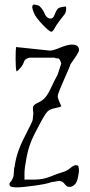

<svg xmlns="http://www.w3.org/2000/svg" viewBox="-20 -636 396 846"><path d="M130.4 -616.2Q150.4 -612.3 153.3 -609.9Q170.4 -592.3 174.8 -580.1Q183.1 -558.1 198.2 -554.7Q213.4 -551.3 219.7 -569.3Q227.5 -590.3 235.4 -598.1Q241.7 -604.5 266.1 -606.9Q269.5 -607.4 271 -607.4Q271.5 -603 271.5 -593.3Q271 -584 266.6 -575.7Q231 -531.7 222.2 -514.2Q213.4 -497.1 206.5 -496.1Q197.3 -496.1 167.5 -527.8Q137.2 -559.6 129.6 -578.6Q122.1 -597.7 122.1 -604Q122.1 -610.4 124.8 -613.5Q127.4 -616.7 130.4 -616.2ZM244.1 -372.1Q239.3 -378.9 234.4 -378.9H226.6L220.7 -381.8H109.4L107.4 -380.9Q89.8 -377 85.9 -364.3Q82 -351.6 71.3 -338.4Q60.5 -325.2 52.7 -321.3Q48.8 -335 48.8 -375Q48.8 -415 50.8 -428.7L199.2 -413.1H201.2Q213.9 -413.1 245.6 -426.3Q277.3 -439.5 296.9 -439.5Q328.1 -439.5 328.1 -416Q328.1 -407.2 312.5 -384.8L289.1 -350.6H290Q289.1 -345.7 261.7 -284.2Q234.4 -222.7 234.4 -212.9Q234.4 -203.1 241.2 -188.5Q248 -173.8 250 -168Q246.1 -164.1 223.6 -159.7Q201.2 -155.3 191.4 -146.5Q181.6 -137.7 168 -113.3Q154.3 -88.9 130.9 -43Q107.4 2.9 97.7 54.2Q87.9 105.5 87.9 125V155.3H132.8Q169.9 155.3 203.1 141.6Q236.3 127.9 255.9 122.6Q275.4 117.2 290 104.5Q304.7 91.8 313.5 91.8Q322.3 91.8 325.2 95.7L328.1 112.3Q328.1 124 323.2 147Q318.4 169.9 307.6 178.7Q296.9 187.5 287.1 187.5H283.2Q273.4 186.5 264.6 174.3Q255.9 162.1 240.2 161.1L205.1 167Q184.6 174.8 131.3 182.1Q78.1 189.5 54.7 189.5Q31.2 189.5 25.4 184.6Q21.5 180.7 21.5 175.3Q21.5 169.9 24.4 167.5Q27.3 165 29.3 162.6Q31.2 160.2 33.2 155.8Q35.2 151.4 37.1 147.5Q39.1 143.6 40 136.7Q41 128.9 41 125Q41 105.5 44.9 96.7Q51.8 38.1 86.4 -29.3Q121.1 -96.7 124 -107.4L127 -136.7Q125 -148.4 125 -161.1Q125 -173.8 147.5 -183.6Q169.9 -193.4 182.6 -210.4Q195.3 -227.5 208 -255.4Q220.7 -283.2 227.5 -294.9Q234.4 -306.6 236.3 -314.5L250 -356.4Z"/></svg>

Font: Drukaatie burti
Style: Thin
Weight: 100
Version: Version 0.14